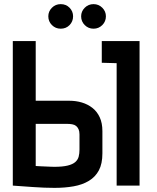

<svg xmlns="http://www.w3.org/2000/svg" viewBox="-20 -899 761 930"><path d="M274 -879Q249 -879 231.5 -861.5Q214 -844 214 -820Q214 -795 231.5 -777.5Q249 -760 274 -760Q300 -760 317 -777.5Q334 -795 334 -820Q334 -844 317 -861.5Q300 -879 274 -879ZM433 -879Q408 -879 390.5 -861.5Q373 -844 373 -820Q373 -795 390.5 -777.5Q408 -760 433 -760Q458 -760 475.5 -777.5Q493 -795 493 -820Q493 -844 475.5 -861.5Q458 -879 433 -879ZM473 -595 545 -593V0H656V-700H473ZM316 -411H153V-700H42V0Q42 0 55.5 1Q69 2 91 3.5Q113 5 140 7Q167 9 194 10Q221 11 244 11Q294 11 336.5 3.5Q379 -4 410.5 -23Q442 -42 459 -74Q476 -106 476 -156V-264Q476 -303 463 -331Q450 -359 427.5 -376.5Q405 -394 376.5 -402.5Q348 -411 316 -411ZM365 -174Q365 -155 361 -140Q357 -125 344.5 -114Q332 -103 307.5 -97Q283 -91 243 -91Q236 -91 225 -91.5Q214 -92 201.5 -92.5Q189 -93 178 -93.5Q167 -94 160 -94.5Q153 -95 153 -95V-299H305Q318 -299 329.5 -297Q341 -295 348.5 -289Q356 -283 360.5 -273Q365 -263 365 -248Z"/></svg>

Font: Advent Pro Expanded
Style: Bold
Weight: 700
Width: 7
Designer: VivaRado, Andreas Kalpakidis
Foundry: VivaRado, Andreas Kalpakidis
Version: Version 3.000